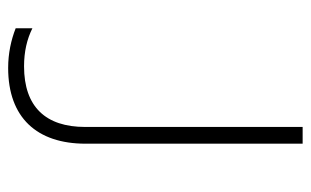

<svg xmlns="http://www.w3.org/2000/svg" viewBox="-162 -578 744 459"><g transform="rotate(90 209.5 -348.0)"><path d="M142 4C261 4 323 -65 323 -181V-700H283V-180C283 -86 235 -34 138 -34C103 -34 73 -41 47 -54V-14C75 -3 107 4 142 4Z"/></g></svg>

Font: Fixel Display ExtraLight
Style: Regular
Weight: 200
Designer: AlfaBravo + MacPaw
Foundry: Kyrylo Tkachov, Marchela Mozhyna, Serhii Makarenko, Maria Weinstein, Zakhar Kryvoshyya
Version: Version 1.211